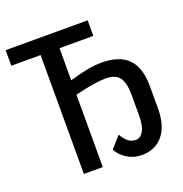

<svg xmlns="http://www.w3.org/2000/svg" viewBox="-122 -767 844 884"><g transform="rotate(-20 300.0 -325.0)"><path d="M424.3 9.8Q386.2 9.8 354.5 -9.8Q322.8 -29.3 306.6 -59.6L356 -115.2Q370.1 -90.3 386 -77.9Q401.9 -65.4 423.8 -65.4Q445.3 -65.4 460 -90.3Q474.6 -115.2 474.6 -168.9V-266.1Q474.6 -325.7 455.1 -352.3Q435.5 -378.9 388.7 -378.9Q332.5 -378.9 236.3 -354.5V0H143.6V-582.5H0V-658.7H401.9V-582.5H236.3V-425.3Q299.3 -442.9 332.3 -448.5Q365.2 -454.1 392.6 -454.1Q481.4 -454.1 524.4 -410.9Q567.4 -367.7 567.4 -275.9V-166.5Q567.4 -83 529.8 -36.6Q492.2 9.8 424.3 9.8Z"/></g></svg>

Font: Liberation Mono
Style: Regular
Weight: 400
Monospace: yes
Designer: Steve Matteson
Foundry: Ascender Corporation
Version: Version 2.1.5